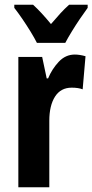

<svg xmlns="http://www.w3.org/2000/svg" viewBox="-20 -786 388 806"><path d="M294 -557Q314 -557 339 -550L327 -411Q309 -418 281 -418Q235 -418 211 -380.5Q187 -343 187 -279V0H57V-547H157L176 -457H182Q198 -496 226.5 -526.5Q255 -557 294 -557ZM135 -606Q125 -626 108.5 -653Q92 -680 73.5 -707Q55 -734 40 -753V-766H119Q153 -735 194 -685Q217 -712 234 -730.5Q251 -749 270 -766H348V-753Q334 -734 316 -707.5Q298 -681 281.5 -654Q265 -627 254 -606Z"/></svg>

Font: Noto Sans Thai ExtCond
Style: Bold
Weight: 700
Width: 2
Designer: Monotype Design Team
Foundry: Monotype Imaging Inc.
Version: Version 2.002; ttfautohint (v1.8.4.7-5d5b)